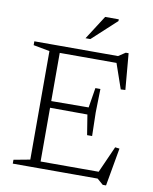

<svg xmlns="http://www.w3.org/2000/svg" viewBox="-97 -954 839 1055"><g transform="rotate(10 322.0 -426.5)"><path d="M446 -487.5 443 -356 446 -225H418L400 -337L165.5 -338V-375L400 -376.5L418 -487.5ZM582 -506 556.5 -504.5 502 -662 530.5 -644H148.5V-682.5H510L548.5 -708H564.5ZM508 -21 581.5 -186 606 -183 568.5 29H550L516.5 0H148.5V-38H536ZM43 0V-21.5L134 -38.5V-644L43 -661V-682.5H191.5V0ZM317 -748 403 -882H479V-872.5L344 -748Z"/></g></svg>

Font: Newsreader Light
Style: Regular
Weight: 300
Designer: Hugues Gentile
Foundry: Production Type
Version: Version 1.003